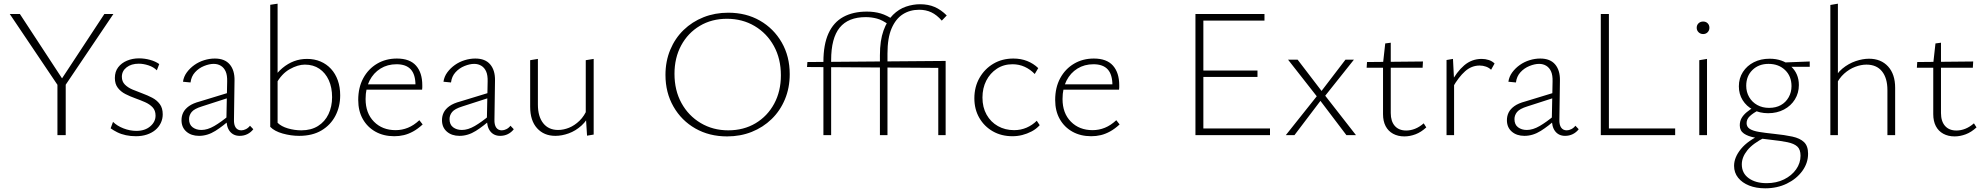

<svg xmlns="http://www.w3.org/2000/svg" viewBox="-20 -734 10781 1043"><path d="M301 -260 33 -658H88L331 -287ZM292 0V-289H337V0ZM329 -262 303 -287 547 -658H596Z M718 6Q690 6 664 0.5Q638 -5 617 -15.5Q596 -26 581 -37L594 -72Q616 -50 651 -36.5Q686 -23 721 -23Q767 -23 796 -47.5Q825 -72 825 -106Q825 -134 809 -151Q793 -168 768 -179Q743 -190 715 -200Q687 -210 661.5 -223Q636 -236 620 -257Q604 -278 604 -310Q604 -345 622 -368.5Q640 -392 670 -404.5Q700 -417 735 -417Q765 -417 794.5 -409Q824 -401 845 -386L832 -352Q814 -370 786.5 -379Q759 -388 734 -388Q693 -388 667.5 -368Q642 -348 642 -317Q642 -291 658.5 -274.5Q675 -258 700 -247.5Q725 -237 753.5 -226.5Q782 -216 807 -203Q832 -190 848 -168.5Q864 -147 864 -113Q864 -88 853.5 -66Q843 -44 824 -28Q805 -12 778 -3Q751 6 718 6Z M1282 4Q1248 4 1228.5 -20.5Q1209 -45 1210 -92L1214 -291Q1215 -325 1206 -345.5Q1197 -366 1180 -376.5Q1163 -387 1141 -387Q1117 -387 1088.5 -375.5Q1060 -364 1039.5 -341.5Q1019 -319 1015 -286L974 -290Q978 -318 995 -341Q1012 -364 1036 -381Q1060 -398 1089 -407Q1118 -416 1147 -416Q1201 -416 1228 -384Q1255 -352 1254 -297L1251 -85Q1250 -56 1260.5 -41Q1271 -26 1291 -26Q1303 -26 1316 -32.5Q1329 -39 1338 -51L1356 -32Q1343 -15 1324 -5.5Q1305 4 1282 4ZM1061 4Q1019 4 992.5 -19Q966 -42 966 -81Q966 -104 975.5 -123Q985 -142 1006.5 -157.5Q1028 -173 1066 -183L1233 -234L1238 -208L1077 -156Q1035 -143 1021 -125.5Q1007 -108 1007 -87Q1007 -57 1026.5 -42.5Q1046 -28 1074 -28Q1107 -28 1144 -49.5Q1181 -71 1224 -107L1235 -89Q1193 -50 1150 -23Q1107 4 1061 4Z M1605 4Q1561 4 1516 -8.5Q1471 -21 1448 -45L1488 -67Q1508 -47 1544 -36.5Q1580 -26 1617 -26Q1670 -26 1707.5 -49.5Q1745 -73 1764.5 -114Q1784 -155 1784 -206Q1784 -259 1766 -298.5Q1748 -338 1715 -360.5Q1682 -383 1636 -383Q1598 -383 1553.5 -358Q1509 -333 1479 -277L1462 -304Q1485 -340 1514.5 -364.5Q1544 -389 1577 -401.5Q1610 -414 1648 -414Q1688 -414 1721 -400Q1754 -386 1778 -360Q1802 -334 1815 -297.5Q1828 -261 1828 -216Q1828 -155 1802 -105Q1776 -55 1726.5 -25.5Q1677 4 1605 4ZM1448 -45V-708L1488 -714V-67Z M2122 6Q2064 6 2020 -18.5Q1976 -43 1951 -87Q1926 -131 1926 -191Q1926 -259 1953.5 -309.5Q1981 -360 2028.5 -388Q2076 -416 2136 -416Q2206 -416 2240 -377.5Q2274 -339 2274 -271Q2274 -265 2274 -259Q2274 -253 2273 -247H2237V-271Q2237 -329 2211.5 -357Q2186 -385 2134 -385Q2085 -385 2047 -361.5Q2009 -338 1987.5 -296Q1966 -254 1966 -196Q1966 -119 2011.5 -73Q2057 -27 2129 -27Q2164 -27 2196 -40Q2228 -53 2258 -81L2276 -58Q2250 -34 2224.5 -20Q2199 -6 2174 0Q2149 6 2122 6ZM1955 -247 1961 -276H2266V-247Z M2697 4Q2663 4 2643.5 -20.5Q2624 -45 2625 -92L2629 -291Q2630 -325 2621 -345.5Q2612 -366 2595 -376.5Q2578 -387 2556 -387Q2532 -387 2503.5 -375.5Q2475 -364 2454.5 -341.5Q2434 -319 2430 -286L2389 -290Q2393 -318 2410 -341Q2427 -364 2451 -381Q2475 -398 2504 -407Q2533 -416 2562 -416Q2616 -416 2643 -384Q2670 -352 2669 -297L2666 -85Q2665 -56 2675.5 -41Q2686 -26 2706 -26Q2718 -26 2731 -32.5Q2744 -39 2753 -51L2771 -32Q2758 -15 2739 -5.5Q2720 4 2697 4ZM2476 4Q2434 4 2407.5 -19Q2381 -42 2381 -81Q2381 -104 2390.5 -123Q2400 -142 2421.5 -157.5Q2443 -173 2481 -183L2648 -234L2653 -208L2492 -156Q2450 -143 2436 -125.5Q2422 -108 2422 -87Q2422 -57 2441.5 -42.5Q2461 -28 2489 -28Q2522 -28 2559 -49.5Q2596 -71 2639 -107L2650 -89Q2608 -50 2565 -23Q2522 4 2476 4Z M2997 4Q2935 4 2897.5 -37.5Q2860 -79 2860 -154V-407L2902 -414V-166Q2902 -101 2931 -64.5Q2960 -28 3012 -28Q3041 -28 3071 -40Q3101 -52 3128 -78Q3155 -104 3172 -146L3190 -127Q3171 -81 3139 -52Q3107 -23 3069.5 -9.5Q3032 4 2997 4ZM3169 3 3162 -108V-407L3205 -414V-3Z M3930 7Q3833 7 3757.5 -36Q3682 -79 3638.5 -155Q3595 -231 3595 -327Q3595 -401 3621 -463.5Q3647 -526 3693.5 -571Q3740 -616 3802 -640.5Q3864 -665 3936 -665Q4033 -665 4108 -622Q4183 -579 4226.5 -503.5Q4270 -428 4270 -331Q4270 -257 4244 -194.5Q4218 -132 4171.5 -87Q4125 -42 4063.5 -17.5Q4002 7 3930 7ZM3936 -26Q4020 -26 4084.5 -64.5Q4149 -103 4185.5 -170.5Q4222 -238 4222 -325Q4222 -415 4184 -484Q4146 -553 4079.5 -592.5Q4013 -632 3929 -632Q3846 -632 3781.5 -593.5Q3717 -555 3680.5 -487.5Q3644 -420 3644 -333Q3644 -243 3682 -174Q3720 -105 3786.5 -65.5Q3853 -26 3936 -26Z M4760 0V-434Q4760 -514 4779.5 -568Q4799 -622 4831 -653.5Q4863 -685 4901.5 -698Q4940 -711 4978 -711Q5023 -711 5057.5 -696Q5092 -681 5123 -650L5096 -622Q5069 -653 5039.5 -667Q5010 -681 4973 -681Q4923 -681 4884.5 -656.5Q4846 -632 4823.5 -580Q4801 -528 4801 -443V0ZM4453 0V-398Q4453 -492 4480.5 -552.5Q4508 -613 4561 -642Q4614 -671 4689 -671Q4730 -671 4764 -661Q4798 -651 4836 -625L4809 -599Q4774 -625 4744 -633Q4714 -641 4683 -641Q4588 -641 4541.5 -584Q4495 -527 4495 -407V0ZM5109 -365 4364 -370 4366 -397 5117 -403ZM5077 0V-385L5117 -403V0Z M5480 6Q5420 6 5373.5 -20.5Q5327 -47 5300 -93.5Q5273 -140 5273 -200Q5273 -262 5301 -311Q5329 -360 5376.5 -388Q5424 -416 5485 -416Q5526 -416 5560 -402.5Q5594 -389 5620 -364L5601 -332Q5577 -357 5546.5 -371Q5516 -385 5480 -385Q5432 -385 5395 -360.5Q5358 -336 5337.5 -295.5Q5317 -255 5317 -204Q5317 -151 5339.5 -111Q5362 -71 5401 -49Q5440 -27 5489 -27Q5525 -27 5556.5 -40.5Q5588 -54 5612 -78L5628 -54Q5609 -33 5584 -20Q5559 -7 5533 -0.5Q5507 6 5480 6Z M5908 6Q5850 6 5806 -18.5Q5762 -43 5737 -87Q5712 -131 5712 -191Q5712 -259 5739.5 -309.5Q5767 -360 5814.5 -388Q5862 -416 5922 -416Q5992 -416 6026 -377.5Q6060 -339 6060 -271Q6060 -265 6060 -259Q6060 -253 6059 -247H6023V-271Q6023 -329 5997.5 -357Q5972 -385 5920 -385Q5871 -385 5833 -361.5Q5795 -338 5773.5 -296Q5752 -254 5752 -196Q5752 -119 5797.5 -73Q5843 -27 5915 -27Q5950 -27 5982 -40Q6014 -53 6044 -81L6062 -58Q6036 -34 6010.5 -20Q5985 -6 5960 0Q5935 6 5908 6ZM5741 -247 5747 -276H6052V-247Z M6879 0H6474V-658H6849V-622H6517V-36H6879ZM6490 -316V-351H6811V-316Z M6965 0 7133 -211 6977 -410H7029L7159 -240L7289 -410H7335L7179 -214L7346 0H7294L7153 -186L7012 0Z M7609 7Q7574 7 7547.5 -7.5Q7521 -22 7507 -49Q7493 -76 7493 -114V-390L7505 -498L7535 -502V-120Q7535 -75 7557 -50Q7579 -25 7619 -25Q7643 -25 7667 -34.5Q7691 -44 7714 -64L7728 -42Q7700 -16 7669.5 -4.5Q7639 7 7609 7ZM7708 -366H7404L7406 -397L7710 -400Z M7838 0V-408L7873 -414L7879 -297V0ZM7872 -260 7860 -281Q7893 -344 7934 -379Q7975 -414 8029 -414Q8049 -414 8067.5 -408Q8086 -402 8099 -389L8080 -355Q8069 -366 8052.5 -372Q8036 -378 8018 -378Q7974 -378 7939 -347Q7904 -316 7872 -260Z M8482 4Q8448 4 8428.5 -20.5Q8409 -45 8410 -92L8414 -291Q8415 -325 8406 -345.5Q8397 -366 8380 -376.5Q8363 -387 8341 -387Q8317 -387 8288.5 -375.5Q8260 -364 8239.5 -341.5Q8219 -319 8215 -286L8174 -290Q8178 -318 8195 -341Q8212 -364 8236 -381Q8260 -398 8289 -407Q8318 -416 8347 -416Q8401 -416 8428 -384Q8455 -352 8454 -297L8451 -85Q8450 -56 8460.5 -41Q8471 -26 8491 -26Q8503 -26 8516 -32.5Q8529 -39 8538 -51L8556 -32Q8543 -15 8524 -5.5Q8505 4 8482 4ZM8261 4Q8219 4 8192.5 -19Q8166 -42 8166 -81Q8166 -104 8175.5 -123Q8185 -142 8206.5 -157.5Q8228 -173 8266 -183L8433 -234L8438 -208L8277 -156Q8235 -143 8221 -125.5Q8207 -108 8207 -87Q8207 -57 8226.5 -42.5Q8246 -28 8274 -28Q8307 -28 8344 -49.5Q8381 -71 8424 -107L8435 -89Q8393 -50 8350 -23Q8307 4 8261 4Z M8676 0V-658H8720V0ZM8693 0V-36H9080V0Z M9211 0V-407L9253 -414V0ZM9232 -549Q9217 -549 9207 -559Q9197 -569 9197 -583Q9197 -598 9207 -607.5Q9217 -617 9232 -617Q9247 -617 9256.5 -607.5Q9266 -598 9266 -583Q9266 -569 9256.5 -559Q9247 -549 9232 -549Z M9569 289Q9520 289 9482 274Q9444 259 9422 231.5Q9400 204 9400 167Q9400 121 9437.5 75Q9475 29 9553 -6L9568 12Q9502 45 9472 82.5Q9442 120 9442 159Q9442 207 9479.5 234Q9517 261 9577 261Q9630 261 9671.5 240.5Q9713 220 9737 186Q9761 152 9761 112Q9761 78 9743.5 62Q9726 46 9690 38.5Q9654 31 9597 25Q9551 20 9513.5 13.5Q9476 7 9453.5 -8.5Q9431 -24 9431 -53Q9431 -75 9440.5 -92Q9450 -109 9468.5 -124.5Q9487 -140 9514 -156L9535 -137Q9504 -120 9486 -103.5Q9468 -87 9468 -65Q9468 -45 9485 -34Q9502 -23 9535 -17.5Q9568 -12 9616 -7Q9675 -1 9716.5 8Q9758 17 9780 38Q9802 59 9802 101Q9802 152 9770.5 195Q9739 238 9686.5 263.5Q9634 289 9569 289ZM9585 -119Q9539 -119 9503 -138Q9467 -157 9446.5 -190Q9426 -223 9426 -265Q9426 -309 9448 -343Q9470 -377 9507.5 -396Q9545 -415 9593 -415Q9663 -415 9707.5 -375Q9752 -335 9752 -272Q9752 -229 9730.5 -194Q9709 -159 9671 -139Q9633 -119 9585 -119ZM9590 -148Q9627 -148 9654 -163Q9681 -178 9696.5 -205.5Q9712 -233 9712 -266Q9712 -320 9677 -353.5Q9642 -387 9587 -387Q9534 -387 9500 -354Q9466 -321 9466 -268Q9466 -234 9482 -206.5Q9498 -179 9526 -163.5Q9554 -148 9590 -148ZM9667 -371 9655 -394 9811 -400V-371Z M10233 0V-244Q10233 -310 10203.5 -346.5Q10174 -383 10119 -383Q10090 -383 10058 -371Q10026 -359 9998 -334Q9970 -309 9951 -268L9934 -285Q9954 -333 9988 -361Q10022 -389 10060.5 -402Q10099 -415 10133 -415Q10198 -415 10236.5 -373Q10275 -331 10275 -257V0ZM9923 0V-707L9964 -714V0Z M10598 7Q10563 7 10536.5 -7.5Q10510 -22 10496 -49Q10482 -76 10482 -114V-390L10494 -498L10524 -502V-120Q10524 -75 10546 -50Q10568 -25 10608 -25Q10632 -25 10656 -34.5Q10680 -44 10703 -64L10717 -42Q10689 -16 10658.5 -4.5Q10628 7 10598 7ZM10697 -366H10393L10395 -397L10699 -400Z"/></svg>

Font: Ysabeau Office ExtraLight
Style: Regular
Weight: 250
Designer: Christian Thalmann (Catharsis Fonts)
Version: Version 2.001;gftools[0.9.30]; featfreeze: tnum,lnum,ss02